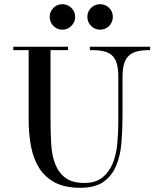

<svg xmlns="http://www.w3.org/2000/svg" viewBox="-20 -872 774 912"><path d="M43 -634V-650H303V-634H220V-308Q220 -246 223 -190.5Q226 -135 242 -93.5Q258 -52 290.5 -27.5Q323 -3 381 -3Q434 -3 466 -28.5Q498 -54 515 -95Q532 -136 537 -188Q542 -240 542 -293V-507Q542 -543 535.5 -567.5Q529 -592 514 -607Q499 -622 474.5 -628Q450 -634 414 -634H407V-650H693V-634Q657 -634 632 -628Q607 -622 591.5 -607Q576 -592 569 -567.5Q562 -543 562 -507V-328Q562 -258 557 -195Q552 -132 531.5 -84Q511 -36 471 -8Q431 20 361 20Q289 20 242 -4.5Q195 -29 167 -72.5Q139 -116 127.5 -176Q116 -236 116 -308V-634ZM395 -792Q395 -817 412.5 -834.5Q430 -852 456 -852Q481 -852 498.5 -834.5Q516 -817 516 -792Q516 -767 498.5 -749Q481 -731 456 -731Q430 -731 412.5 -749Q395 -767 395 -792ZM216 -792Q216 -817 233.5 -834.5Q251 -852 276 -852Q301 -852 319 -834.5Q337 -817 337 -792Q337 -767 319 -749Q301 -731 276 -731Q251 -731 233.5 -749Q216 -767 216 -792Z"/></svg>

Font: Elsie
Style: Regular
Weight: 400
Designer: Alejandro Inler
Foundry: Alejandro Inler
Version: 1.001